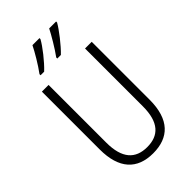

<svg xmlns="http://www.w3.org/2000/svg" viewBox="-284 -1130 1136 1136"><g transform="rotate(-45 284.5 -562.0)"><path d="M429 -1033V-1041H371C353 -1005 310 -932 279 -890V-881H309C349 -919 408 -995 429 -1033ZM290 -1033V-1041H231C213 -1004 172 -934 139 -890V-881H169C212 -921 269 -994 290 -1033ZM493 -323V-807H437V-323C437 -189 381 -134 285 -134C187 -134 132 -192 132 -324V-807H76V-323C76 -162 150 -83 284 -83C414 -83 493 -156 493 -323Z"/></g></svg>

Font: Noto Sans Telugu UI Condensed Light
Style: Regular
Weight: 300
Width: 3
Designer: Jelle Bosma - Monotype Design Team
Foundry: Monotype Imaging Inc.
Version: Version 2.005